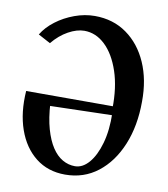

<svg xmlns="http://www.w3.org/2000/svg" viewBox="-82 -782 758 866"><g transform="rotate(10 297.0 -349.0)"><path d="M274 15Q195 15 139 -29Q83 -73 56 -150Q29 -227 36 -326H445L433 -315Q435 -412 410.5 -485Q386 -558 343.5 -598.5Q301 -639 248 -639Q214 -639 175 -617.5Q136 -596 104 -557L48 -587Q69 -622 106.5 -650.5Q144 -679 190.5 -696Q237 -713 283 -713Q367 -713 429.5 -668.5Q492 -624 526 -546.5Q560 -469 559 -370Q559 -258 523 -171Q487 -84 423 -34.5Q359 15 274 15ZM311 -30Q346 -30 375 -63.5Q404 -97 421 -157Q438 -217 436 -297L448 -286L143 -278L153 -291Q157 -223 171 -174Q185 -125 206 -93Q227 -61 254 -45.5Q281 -30 311 -30Z"/></g></svg>

Font: Wittgenstein SemiBold
Style: Regular
Weight: 600
Designer: Jörg Drees
Foundry: Jörg Drees
Version: Version 1.500